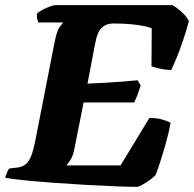

<svg xmlns="http://www.w3.org/2000/svg" viewBox="-31 -724 752 744"><path d="M499 0Q469 0 417 -2Q365 -4 303 -7.5Q241 -11 179.5 -15.5Q118 -20 67.5 -25Q17 -30 -11 -35Q-8 -46 -3.5 -56.5Q1 -67 5 -71L37 -75Q56 -77 69 -88Q82 -99 90.5 -121.5Q99 -144 106 -180L180 -558Q189 -605 201 -620.5Q213 -636 214 -637H117Q115 -643 113 -651Q111 -659 112 -671Q119 -678 133 -685.5Q147 -693 161.5 -698.5Q176 -704 182 -704H637Q651 -697 671 -679.5Q691 -662 701 -642Q690 -602 677.5 -565Q665 -528 653 -499Q641 -470 633 -453Q611 -453 589 -458Q567 -463 556 -467L557 -614Q550 -618 529.5 -622.5Q509 -627 478.5 -630Q448 -633 410 -633Q386 -633 371.5 -623Q357 -613 349.5 -596Q342 -579 338 -557L308 -400Q348 -402 379.5 -403.5Q411 -405 440.5 -407.5Q470 -410 502 -413L514 -393Q507 -370 500.5 -353.5Q494 -337 489 -327H293L258 -151Q253 -123 243.5 -107Q234 -91 226 -83H436L548 -267Q577 -267 599 -260.5Q621 -254 630 -248Q623 -209 612 -170Q601 -131 590.5 -98.5Q580 -66 572 -46Q565 -38 550 -27Q535 -16 520.5 -8Q506 0 499 0Z"/></svg>

Font: Texturina Medium 12pt Black
Style: Italic
Weight: 900
Italic angle: -11°
Version: Version 1.002